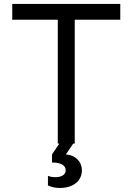

<svg xmlns="http://www.w3.org/2000/svg" viewBox="-20 -727 671 972"><path d="M42 -627H272.5V0H280.3L243.2 54.7V95.7C287.1 95.7 312.5 109.4 312.5 134.8C312.5 156.2 293.9 169.9 259.8 169.9C247.1 169.9 234.4 168 222.7 163.1V211.9C242.2 220.7 260.7 224.6 283.2 224.6C350.6 224.6 394.5 188.5 394.5 135.7C394.5 90.8 362.3 58.6 313.5 54.7L350.6 0H358.4V-627H588.9V-707H42Z"/></svg>

Font: Wanted Sans
Style: Regular
Weight: 400
Designer: Original Design by Kil Hyung-jin and Kang Hanbin, Wanted Lab, Inc; Hangeul from Source Han Sans by Jang Soo-young and Ka
Foundry: Wanted Lab, Inc.
Version: Version 1.001;Glyphs 3.2 (3227)